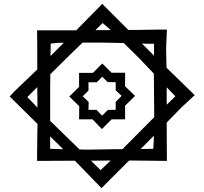

<svg xmlns="http://www.w3.org/2000/svg" viewBox="-20 -844 1040 978"><path d="M301.8 -84 235.4 -85.9V-149.4ZM763.7 -152.3C763.7 -145.5 763.7 -133.8 762.7 -119.1C761.7 -104.5 761.7 -92.8 760.7 -85.9L696.3 -85L762.7 -151.4ZM703.1 -622.1C716.8 -621.1 737.3 -621.1 764.6 -621.1V-560.5ZM304.7 -626 237.3 -558.6 238.3 -622.1 280.3 -626ZM400.4 -627H501L610.4 -625L691.4 -544.9L763.7 -468.8L765.6 -247.1L603.5 -84C581.1 -84 548.8 -84 505.9 -83C461.9 -82 429.7 -82 407.2 -82L384.8 -83L238.3 -225.6L235.4 -228.5V-382.8L236.3 -465.8L331.1 -559.6ZM465.8 -690.4 502.9 -726.6 535.2 -699.2 543.9 -690.4ZM829.1 -310.5V-399.4L873 -353.5ZM443.4 -25.4 543.9 -26.4 492.2 22.5ZM169.9 -400.4 170.9 -295.9 119.1 -349.6ZM501 -824.2 368.2 -689.5H253.9H168.9C169.9 -645.5 169.9 -579.1 169.9 -490.2L52.7 -377.9L29.3 -352.5L170.9 -212.9L168.9 -58.6V-24.4L361.3 -25.4L372.1 -14.6L497.1 114.3L637.7 -26.4H649.4L830.1 -24.4L829.1 -219.7L902.3 -294.9L971.7 -359.4L828.1 -499L826.2 -599.6L830.1 -693.4C808.6 -693.4 776.4 -693.4 732.4 -692.4C688.5 -691.4 656.2 -691.4 633.8 -691.4L561.5 -763.7ZM382.8 -472.7V-401.4L333 -352.5L383.8 -302.7L382.8 -236.3H451.2L499 -186.5L548.8 -236.3H617.2V-305.7L668 -355.5L617.2 -404.3V-473.6H547.9L501 -520.5L453.1 -472.7ZM430.7 -424.8H472.7L501 -453.1L528.3 -425.8H569.3V-383.8L599.6 -355.5L569.3 -325.2V-284.2H529.3L500 -254.9L471.7 -284.2H430.7L431.6 -324.2L401.4 -353.5L430.7 -382.8Z"/></svg>

Font: MaokenAssortedSans-TC
Style: Regular
Weight: 500
Version: Version 0.83